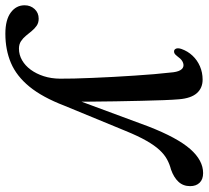

<svg xmlns="http://www.w3.org/2000/svg" viewBox="-160 -460 759 698"><g transform="rotate(90 219.0 -111.5)"><path d="M330.2 -272Q371.1 -377 412.3 -424Q453.4 -470.9 499.8 -470.9Q522.4 -470.9 534.8 -458.2Q547.2 -445.5 547.2 -423.8Q547.2 -398.5 531.4 -381.4Q515.6 -364.3 486.9 -354.2Q467 -349.1 449.7 -339.6Q432.3 -330.2 415.8 -312.4Q399.3 -294.7 382.3 -264.9Q365.2 -235.1 346.3 -188.7L254.5 34Q224 113.4 185.6 160.4Q147.1 207.4 99.4 227.7Q51.6 248 -6.9 248Q-57.4 248 -83.8 228.4Q-110.3 208.9 -110.3 178.1Q-110.3 156.7 -96.7 141.8Q-83.1 126.9 -61.5 126.9Q-46.6 126.9 -36 134.2Q-25.5 141.5 -16.9 152Q-8.3 162.5 0.5 173.2Q9.3 184 20.5 191.3Q31.7 198.6 47.4 198.6Q69.6 198.6 89.4 187.3Q109.1 176 124 155.7Q138.8 135.5 147.5 108.5Q156.2 81.4 156.5 49.7Q156.8 29 156 -1.4Q155.3 -31.9 153.7 -68.4Q152.2 -105 150.1 -144.1Q148 -183.3 145.4 -221.4Q142.9 -259.5 140.1 -293Q137.3 -326.5 134.3 -351.5Q132.6 -376.3 125.7 -387.9Q118.8 -399.6 107.8 -399.6Q100.1 -399.6 92.1 -394.7Q84.1 -389.9 74.4 -376.3Q68.7 -368.9 64.1 -366.6Q59.6 -364.4 54.4 -365.6Q49.3 -367.1 46.9 -373.7Q44.6 -380.3 48.5 -392.1Q56.5 -414.9 72.8 -432.3Q89.1 -449.7 111.6 -459.4Q134.1 -469.1 159.9 -469.1Q190.6 -469.1 209.2 -448.1Q227.8 -427 231.4 -383.5Q233.2 -363.5 234.6 -327.5Q235.9 -291.5 237 -246.1Q238.1 -200.8 238.9 -152.1Q239.6 -103.4 240 -57.5Q240.3 -11.5 240.2 25.6L224.7 12.9Z"/></g></svg>

Font: Fraunces
Style: Italic
Weight: 900
Italic angle: -16°
Version: Version 1.000;[0bf87f6ff]